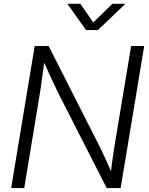

<svg xmlns="http://www.w3.org/2000/svg" viewBox="-20 -963 761 983"><path d="M37.1 0 157.7 -727.5H229L481.9 -229Q491.7 -210.4 503.7 -185.1Q515.6 -159.7 528.8 -130.6Q542 -101.6 554.2 -72.3L545.4 -63Q548.3 -91.3 552.7 -123.3Q557.1 -155.3 561.5 -184.6Q565.9 -213.9 569.3 -233.9L651.4 -727.5H718.3L597.7 0H526.4L290 -463.4Q279.3 -484.4 265.6 -512.9Q252 -541.5 235.6 -577.1Q219.2 -612.8 200.2 -655.8L210 -668Q203.6 -621.1 198.2 -582.8Q192.9 -544.4 188.7 -514.6Q184.6 -484.9 180.7 -463.9L104 0ZM391.6 -943.4 457.5 -848.1 555.2 -943.4H621.1L620.6 -941.9L481 -809.1H420.4L326.2 -941.9V-943.4Z"/></svg>

Font: Inter 28pt Light
Style: Italic
Weight: 300
Italic angle: -9.3988°
Designer: Rasmus Andersson
Foundry: rsms
Version: Version 4.001;git-66647c0bb